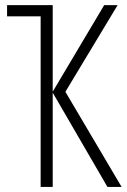

<svg xmlns="http://www.w3.org/2000/svg" viewBox="-20 -734 498 754"><path d="M441.9 -713.9 236.8 -373.5 457.5 0H401.9L187 -370.1V0H139.6V-669.9H7.8V-713.9H187V-374L389.2 -713.9Z"/></svg>

Font: Open Sans Condensed Light
Style: Regular
Weight: 300
Width: 3
Designer: Monotype Design Team
Foundry: Monotype Imaging Inc.
Version: Version 3.003; ttfautohint (v1.8.4)